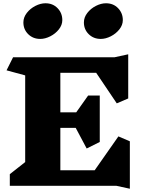

<svg xmlns="http://www.w3.org/2000/svg" viewBox="-20 -1136 864 1174"><path d="M123 -999Q123 -1030 144 -1057Q165 -1084 196.5 -1100Q228 -1116 258 -1116Q303 -1116 332 -1086Q361 -1056 361 -1013Q361 -983 340 -956.5Q319 -930 287.5 -914Q256 -898 226 -898Q182 -898 152.5 -927Q123 -956 123 -999ZM493 -999Q493 -1030 514 -1057Q535 -1084 566.5 -1100Q598 -1116 628 -1116Q673 -1116 702 -1086Q731 -1056 731 -1013Q731 -983 710 -956.5Q689 -930 657.5 -914Q626 -898 596 -898Q552 -898 522.5 -927Q493 -956 493 -999ZM691 0H40V-71L134 -145V-675L20 -706L60 -786H681L764 -804V-534L694 -504L568 -691H349V-449H446L519 -552H590V-268L510 -228L443 -354H349V-95H559L704 -302L774 -272V18Z"/></svg>

Font: Inknut Antiqua Black
Style: Regular
Weight: 900
Designer: Claus Eggers Sørensen
Foundry: Claus Eggers Sørensen
Version: Version 1.003; ttfautohint (v1.8.2) -l 8 -r 50 -G 200 -x 14 